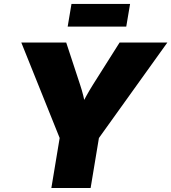

<svg xmlns="http://www.w3.org/2000/svg" viewBox="-20 -940 857 960"><path d="M236.8 0 278.3 -250 86.4 -727.5H311L380.4 -516.6Q389.6 -489.3 396.5 -461.2Q403.3 -433.1 409.7 -400.9H380.9Q396.5 -433.1 412.1 -461.2Q427.7 -489.3 444.8 -516.6L578.1 -727.5H816.9L474.6 -250L433.1 0ZM630.4 -920.4 611.3 -807.1H318.4L337.4 -920.4Z"/></svg>

Font: Inter 24pt Black
Style: Italic
Weight: 900
Italic angle: -9.3988°
Designer: Rasmus Andersson
Foundry: rsms
Version: Version 4.001;git-66647c0bb